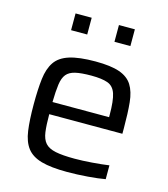

<svg xmlns="http://www.w3.org/2000/svg" viewBox="-108 -793 774 885"><g transform="rotate(15 279.5 -350.0)"><path d="M294 8Q217 8 171 -5Q125 -18 102 -48Q79 -78 72 -128.5Q65 -179 65 -254Q65 -325 71 -375.5Q77 -426 98.5 -457.5Q120 -489 166 -503.5Q212 -518 290 -518Q363 -518 404.5 -503.5Q446 -489 465.5 -458Q485 -427 490 -377Q495 -327 495 -255V-228H146Q146 -176 150.5 -143Q155 -110 171 -92Q187 -74 220.5 -67Q254 -60 312 -60Q348 -60 394 -63.5Q440 -67 475 -72V-6Q443 0 392 4Q341 8 294 8ZM146 -286H416V-296Q416 -365 405 -397.5Q394 -430 366 -440Q338 -450 288 -450Q240 -450 212 -443.5Q184 -437 170 -420Q156 -403 151.5 -370.5Q147 -338 146 -286ZM143 -628V-708H220V-628ZM350 -628V-708H426V-628Z"/></g></svg>

Font: Saira
Style: Regular
Weight: 400
Designer: Hector Gatti with collaboration of the Omnibus-Type team
Foundry: Omnibus-Type
Version: Version 1.100; ttfautohint (v1.8.3)